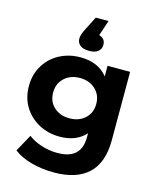

<svg xmlns="http://www.w3.org/2000/svg" viewBox="-134 -840 913 1118"><g transform="rotate(15 322.0 -281.0)"><path d="M577 -495V-83Q577 53 506 119.5Q435 186 299 186Q227 186 162.5 168.5Q98 151 56 118L113 15Q144 40 192 55.5Q240 71 288 71Q362 71 397.5 37.5Q433 4 433 -64V-86Q377 -24 277 -24Q209 -24 152.5 -54Q96 -84 62.5 -138Q29 -192 29 -263Q29 -334 62.5 -388.5Q96 -443 152.5 -472.5Q209 -502 277 -502Q385 -502 441 -431V-495ZM305 -142Q362 -142 398.5 -175.5Q435 -209 435 -263Q435 -317 398.5 -351Q362 -385 305 -385Q248 -385 211.5 -351Q175 -317 175 -263Q175 -209 211.5 -175.5Q248 -142 305 -142ZM386 -606Q386 -581 368 -566Q350 -551 314 -551Q278 -551 259.5 -566Q241 -581 241 -606Q241 -629 260 -665L302 -748H379L348 -655Q386 -644 386 -606Z"/></g></svg>

Font: Montserrat Ace
Style: Bold
Weight: 700
Designer: Julieta Ulanovsky
Foundry: Julieta Ulanovsky
Version: Version 1